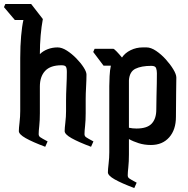

<svg xmlns="http://www.w3.org/2000/svg" viewBox="-46 -740 947 968"><path d="M182 0Q118 -24 83.5 -43.5Q49 -63 49 -79Q49 -93 52.5 -122.5Q56 -152 56 -180V-448Q56 -508 60.5 -558.5Q65 -609 72 -639H29L-26 -704L-19 -720H111L170 -644Q163 -607 159 -561.5Q155 -516 155 -467Q171 -483 194.5 -492Q218 -501 244 -501Q266 -501 291 -485Q316 -469 338.5 -446Q361 -423 375.5 -400.5Q390 -378 390 -364Q390 -339 388 -302Q386 -265 386 -242V-169Q386 -133 383 -105.5Q380 -78 380 -64Q380 -54 387.5 -48.5Q395 -43 425 -27L413 0Q349 -24 314.5 -43.5Q280 -63 280 -79Q280 -93 283.5 -122.5Q287 -152 287 -180V-232Q287 -264 289 -305Q291 -346 291 -377Q291 -397 286 -404Q281 -411 264 -411Q208 -411 181.5 -382.5Q155 -354 155 -304V-169Q155 -133 152 -105.5Q149 -78 149 -64Q149 -54 156.5 -48.5Q164 -43 194 -27Z M715 -9Q682 -9 653.5 -18Q625 -27 604 -39V39Q604 75 601 102.5Q598 130 598 144Q598 154 605.5 159.5Q613 165 643 181L631 208Q567 184 532.5 164.5Q498 145 498 129Q498 115 501.5 85.5Q505 56 505 28V-306Q505 -325 506.5 -356Q508 -387 513 -409H476L424 -478L431 -494H525Q529 -494 542 -480.5Q555 -467 569 -450Q584 -473 612.5 -487Q641 -501 674 -501H693Q715 -501 741 -483.5Q767 -466 790 -440.5Q813 -415 828 -390Q843 -365 843 -349Q843 -321 842 -270.5Q841 -220 841 -151Q841 -86 807 -47.5Q773 -9 715 -9ZM717 -408Q667 -408 637 -393.5Q607 -379 604 -335Q604 -324 604 -316V-96Q622 -92 642 -92Q696 -92 719 -117Q742 -142 742 -187Q742 -219 743 -254Q744 -289 744.5 -320Q745 -351 745 -371Q745 -385 741 -396.5Q737 -408 717 -408Z"/></svg>

Font: Jaini
Style: Regular
Weight: 400
Designer: Maithili Shingre, Girish Dalvi (Devanagari), Taresh Vohra (Latin)
Foundry: Ek Type
Version: Version 2.000; ttfautohint (v1.8.4.7-5d5b)